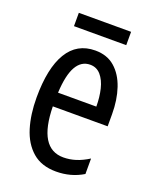

<svg xmlns="http://www.w3.org/2000/svg" viewBox="-130 -752 679 839"><g transform="rotate(20 209.0 -333.0)"><path d="M215 -546Q270 -546 306 -514.5Q342 -483 360 -429.5Q378 -376 378 -309V-253H123Q126 -59 242 -59Q271 -59 299.5 -68Q328 -77 358 -96V-24Q302 10 233 10Q165 10 123 -26.5Q81 -63 62 -125Q43 -187 43 -265Q43 -402 86.5 -474Q130 -546 215 -546ZM215 -480Q174 -480 151 -440Q128 -400 124 -317H302Q302 -361 293 -398Q284 -435 264.5 -457.5Q245 -480 215 -480ZM333 -676V-614H90V-676Z"/></g></svg>

Font: Noto Sans Thai ExtCond
Style: Regular
Weight: 400
Width: 2
Designer: Monotype Design Team
Foundry: Monotype Imaging Inc.
Version: Version 2.002; ttfautohint (v1.8.4.7-5d5b)